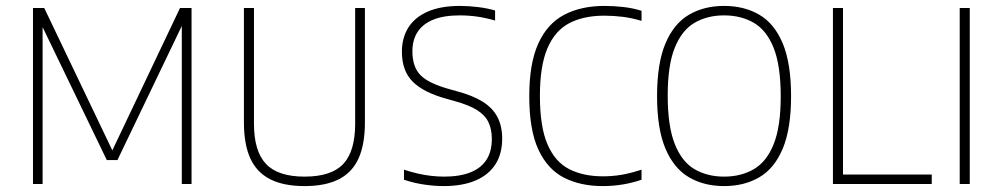

<svg xmlns="http://www.w3.org/2000/svg" viewBox="-20 -622 3388 649"><path d="M91.5 0V-595H129.5L366.5 -99.5H353L588.5 -595H627.5V0H594.5V-565.5H609.5L377 -81H341L107.5 -564.5H124V0Z M1009.5 7Q939 7 893.5 -16Q848 -39 826.2 -86.5Q804.5 -134 804.5 -208.5V-595H838.5V-203.5Q838.5 -111 879 -68Q919.5 -25 1009.5 -25Q1100.5 -25 1140.5 -68Q1180.5 -111 1180.5 -203.5V-595H1213.5V-208.5Q1213.5 -134 1192 -86.5Q1170.5 -39 1125.2 -16Q1080 7 1009.5 7Z M1479 7Q1448.5 7 1413.2 1.8Q1378 -3.5 1345.5 -14.5V-48.5Q1369.5 -40.5 1392.8 -35.2Q1416 -30 1438 -27.5Q1460 -25 1481 -25Q1534.5 -25 1570.5 -39.5Q1606.5 -54 1624.5 -82.2Q1642.5 -110.5 1642.5 -152Q1642.5 -185.5 1630.8 -209.5Q1619 -233.5 1592 -250.2Q1565 -267 1518 -280L1493 -287Q1413 -308.5 1375.8 -345.2Q1338.5 -382 1338.5 -447Q1338.5 -494.5 1360.5 -529.2Q1382.5 -564 1426.2 -583Q1470 -602 1535 -602Q1564.5 -602 1596.5 -598Q1628.5 -594 1653.5 -586.5V-552.5Q1623 -561.5 1593.5 -565.8Q1564 -570 1534 -570Q1480 -570 1444.5 -555.5Q1409 -541 1391.5 -514Q1374 -487 1374 -448.5Q1374 -395.5 1401.8 -367.5Q1429.5 -339.5 1501.5 -320L1526.5 -313Q1578.5 -299 1612 -278Q1645.5 -257 1661.5 -226.2Q1677.5 -195.5 1677.5 -153.5Q1677.5 -102.5 1654.8 -66.8Q1632 -31 1587.8 -12Q1543.5 7 1479 7Z M2017 7Q1942.5 7 1886.8 -21.2Q1831 -49.5 1800 -116Q1769 -182.5 1769 -297Q1769 -407.5 1799.5 -474.8Q1830 -542 1887 -572Q1944 -602 2023.5 -602Q2056 -602 2088 -598.2Q2120 -594.5 2148.5 -585.5V-551.5Q2115 -561.5 2084.5 -565.2Q2054 -569 2022.5 -569Q1953 -569 1904.5 -543.8Q1856 -518.5 1830.5 -459Q1805 -399.5 1805 -298Q1805 -193 1830.8 -133.8Q1856.5 -74.5 1904.2 -50.2Q1952 -26 2017.5 -26Q2050.5 -26 2081.2 -31.2Q2112 -36.5 2148.5 -48.5V-14.5Q2120 -4.5 2087 1.2Q2054 7 2017 7Z M2427.5 7Q2359.5 7 2308.5 -23Q2257.5 -53 2229.2 -120Q2201 -187 2201 -297Q2201 -407.5 2229.2 -474.8Q2257.5 -542 2308.5 -572Q2359.5 -602 2427.5 -602Q2496 -602 2547 -572Q2598 -542 2626 -474.8Q2654 -407.5 2654 -297Q2654 -187 2626 -120Q2598 -53 2547 -23Q2496 7 2427.5 7ZM2427.5 -25Q2485 -25 2528.2 -50.2Q2571.5 -75.5 2595.2 -134.8Q2619 -194 2619 -296Q2619 -400 2595.2 -459.8Q2571.5 -519.5 2528.2 -544.8Q2485 -570 2427.5 -570Q2370.5 -570 2327.5 -544.8Q2284.5 -519.5 2260.8 -460.5Q2237 -401.5 2237 -299Q2237 -195.5 2260.8 -135.5Q2284.5 -75.5 2327.5 -50.2Q2370.5 -25 2427.5 -25Z M2795.5 0V-595H2829.5V-32H3129.5V0Z M3224 0V-595H3258V0Z"/></svg>

Font: Encode Sans SC SemiCondensed Thin
Style: Regular
Weight: 250
Width: 4
Designer: Multiple Designers
Foundry: Impallari Type
Version: Version 3.002